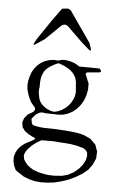

<svg xmlns="http://www.w3.org/2000/svg" viewBox="-60 -801 619 975"><g transform="rotate(5 250.0 -313.5)"><path d="M179.7 -144.5 236.3 -143.6 286.1 -140.6 329.1 -136.7 348.6 -133.8 365.2 -130.9 384.8 -125 417 -110.4 445.3 -82 457 -47.9 455.1 -12.7 441.4 18.6 420.9 46.9 392.6 70.3 359.4 89.8 324.2 106.4 289.1 118.2 253.9 127 219.7 130.9 186.5 131.8 154.3 128.9 124 121.1 96.7 110.4 71.3 93.8 53.7 82 43 58.6 38.1 36.1V12.7L44.9 -8.8L55.7 -27.3L71.3 -43.9L89.8 -57.6L112.3 -69.3L127 -77.1Q148.4 -87.9 124 -94.7L101.6 -106.4L83 -120.1L69.3 -138.7L65.4 -163.1L73.2 -185.5L89.8 -205.1L116.2 -220.7Q132.8 -236.3 115.2 -252L101.6 -268.6L90.8 -289.1L83 -310.5L77.1 -332L75.2 -354.5L77.1 -376L83 -399.4L90.8 -421.9L102.5 -441.4L117.2 -459L134.8 -472.7L154.3 -483.4L176.8 -490.2L200.2 -493.2L217.8 -491.2L239.3 -497.1H261.7L284.2 -492.2L304.7 -485.4L330.1 -470.7L432.6 -469.7Q453.1 -449.2 424.8 -449.2L379.9 -445.3Q357.4 -444.3 369.1 -424.8L377.9 -402.3L383.8 -389.6V-358.4L377.9 -328.1L368.2 -300.8L353.5 -276.4L335.9 -255.9L315.4 -239.3L293 -227.5L267.6 -219.7L242.2 -217.8L221.7 -218.8H203.1L176.8 -219.7Q154.3 -226.6 135.7 -211.9L127 -205.1L110.4 -185.5L113.3 -168.9Q114.3 -157.2 125 -152.3L140.6 -149.4L157.2 -146.5ZM170.9 -81.1 145.5 -66.4 125 -50.8 108.4 -34.2 97.7 -20.5 90.8 -6.8 87.9 4.9 91.8 24.4 99.6 36.1 110.4 49.8 125 61.5 142.6 72.3 166 81.1 190.4 86.9 219.7 91.8 251 92.8 290 89.8 319.3 82 348.6 66.4 373 45.9 391.6 23.4 404.3 -1 408.2 -21.5 407.2 -38.1 399.4 -49.8 385.7 -59.6 353.5 -68.4 337.9 -71.3 321.3 -74.2 301.8 -76.2 257.8 -79.1 233.4 -81.1ZM316.4 -402.3 312.5 -415 304.7 -427.7 295.9 -438.5 284.2 -449.2 270.5 -458 253.9 -466.8 236.3 -473.6 223.6 -478.5 205.1 -470.7 187.5 -460.9 172.9 -451.2 161.1 -440.4 152.3 -428.7 146.5 -416 141.6 -402.3 138.7 -386.7 137.7 -369.1V-349.6L135.7 -337.9V-320.3L138.7 -304.7L141.6 -290L147.5 -276.4L156.2 -263.7L168 -252.9L183.6 -242.2L205.1 -233.4L222.7 -230.5L239.3 -234.4L259.8 -243.2L277.3 -254.9L292 -268.6L303.7 -283.2L313.5 -300.8L320.3 -319.3L323.2 -338.9L320.3 -374L319.3 -388.7ZM216.8 -755.9 247.1 -758.8 260.7 -752 370.1 -594.7 377.9 -572.3Q387.7 -544.9 366.2 -563.5L331.1 -594.7L257.8 -666Q237.3 -686.5 216.8 -666L143.6 -594.7L103.5 -567.4Q79.1 -550.8 93.8 -576.2L104.5 -594.7L172.9 -695.3Z"/></g></svg>

Font: B2 Hana
Style: Regular
Weight: 500
Version: 2020-08-05; (max)